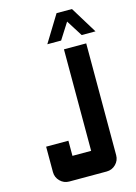

<svg xmlns="http://www.w3.org/2000/svg" viewBox="-130 -948 720 1017"><g transform="rotate(-15 229.5 -439.5)"><path d="M285.2 -878.9H369.6L459.5 -732.4H383.8L327.6 -821.3L271 -732.4H195.3ZM48.8 -70.8V-210H170.9V-127H273.4V-683.6H395.5V-70.8Q395.5 -41.5 374.8 -20.8Q354 0 324.7 0H119.6Q90.3 0 69.6 -20.8Q48.8 -41.5 48.8 -70.8Z"/></g></svg>

Font: California Gothic
Style: Regular
Weight: 400
Version: Version 2.2;